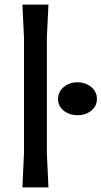

<svg xmlns="http://www.w3.org/2000/svg" viewBox="-20 -820 444 840"><path d="M85 -150V-655L78 -800H192L185 -655V-150L192 0H78ZM234 -387Q234 -418 258.5 -439Q283 -460 319 -460Q355 -460 379.5 -439Q404 -418 404 -387Q404 -356 379.5 -336Q355 -316 319 -316Q283 -316 258.5 -336Q234 -356 234 -387Z"/></svg>

Font: Farro
Style: Regular
Weight: 400
Designer: Aceler Chua
Foundry: Grayscale Limited
Version: Version 1.101